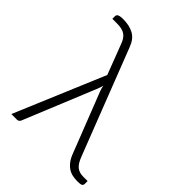

<svg xmlns="http://www.w3.org/2000/svg" viewBox="-205 -824 938 938"><g transform="rotate(45 264.0 -354.5)"><path d="M528.5 -32V-12.5Q528.5 -3 521.2 0.8Q514 4.5 495.5 4.5Q478 4.5 461.5 1.2Q445 -2 430.5 -11.2Q416 -20.5 403.5 -36.8Q391 -53 381.5 -79L261.5 -386Q255.5 -402 253.5 -416Q250.5 -403.5 244.5 -388L90.5 -12.5Q89 -8 84.2 -4Q79.5 0 72.5 0H33.5L230 -466.5L170.5 -622Q165 -637 158 -647.5Q151 -658 141.2 -664.8Q131.5 -671.5 118 -674.8Q104.5 -678 85.5 -678H53.5V-696Q53.5 -699.5 55 -703Q56.5 -706.5 60.5 -709Q64.5 -711.5 72.2 -713Q80 -714.5 92 -714.5Q136 -714.5 165.8 -698Q195.5 -681.5 210.5 -641.5L423 -94.5Q436 -60 453.2 -46Q470.5 -32 498.5 -32Z"/></g></svg>

Font: Lato 2
Style: Regular
Weight: 300
Designer: Lukasz Dziedzic with Adam Twardoch and Botio Nikoltchev
Foundry: tyPoland Lukasz Dziedzic
Version: Version 2.015; 2015-08-06; http://www.latofonts.com/